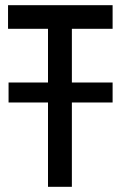

<svg xmlns="http://www.w3.org/2000/svg" viewBox="-20 -720 467 740"><path d="M13 -402V-325H414V-402ZM257 -609H414V-700H11V-609H165V0H257Z"/></svg>

Font: Advent Pro SemiBold
Style: Regular
Weight: 600
Designer: VivaRado, Andreas Kalpakidis
Foundry: VivaRado, Andreas Kalpakidis
Version: Version 3.000